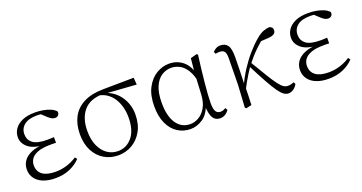

<svg xmlns="http://www.w3.org/2000/svg" viewBox="-34 -1001 2815 1494"><g transform="rotate(-20 1373.0 -254.0)"><path d="M239 14Q182 14 139.5 -3Q97 -20 74 -51.5Q51 -83 51 -125Q51 -164 72.5 -195.5Q94 -227 140 -246.5Q186 -266 259 -267V-259Q161 -262 116 -298Q71 -334 71 -385Q71 -422 92 -453Q113 -484 155.5 -503Q198 -522 262 -522Q295 -522 327 -516.5Q359 -511 386.5 -499.5Q414 -488 431 -469Q434 -450 423.5 -439Q413 -428 398 -428Q383 -428 372 -433.5Q361 -439 344 -453L289 -504L343 -502L347 -485Q322 -490 305 -492.5Q288 -495 268 -495Q198 -495 162.5 -466Q127 -437 127 -390Q127 -344 162 -316.5Q197 -289 282 -289Q293 -289 305.5 -289.5Q318 -290 336 -291V-244Q318 -245 309.5 -245Q301 -245 293 -245Q224 -245 185 -230Q146 -215 129.5 -191Q113 -167 113 -138Q113 -87 149.5 -60Q186 -33 258 -33Q305 -33 350.5 -47Q396 -61 435 -87L448 -70Q414 -33 361 -9.5Q308 14 239 14Z M761 14Q696 14 644 -17Q592 -48 562.5 -105.5Q533 -163 533 -241Q533 -322 564.5 -382Q596 -442 660.5 -475.5Q725 -509 822 -510L1077 -513L1081 -455L823 -473L810 -476Q701 -475 648.5 -413Q596 -351 596 -245Q596 -174 619 -123Q642 -72 681 -45Q720 -18 769 -18Q840 -18 887 -75Q934 -132 934 -239Q934 -284 923 -324.5Q912 -365 891 -397.5Q870 -430 838.5 -451Q807 -472 765 -478L775 -487Q824 -484 864 -463Q904 -442 932.5 -408.5Q961 -375 976.5 -332.5Q992 -290 992 -243Q992 -161 959.5 -103.5Q927 -46 874.5 -16Q822 14 761 14Z M1359 14Q1300 14 1252.5 -16.5Q1205 -47 1178 -105.5Q1151 -164 1151 -247Q1151 -340 1183.5 -401Q1216 -462 1266.5 -492Q1317 -522 1371 -522Q1437 -522 1485.5 -482Q1534 -442 1556 -349H1564L1542 -296Q1530 -368 1504 -409.5Q1478 -451 1444.5 -468.5Q1411 -486 1375 -486Q1333 -486 1296.5 -462.5Q1260 -439 1237.5 -387.5Q1215 -336 1215 -253Q1215 -143 1256 -83Q1297 -23 1370 -23Q1404 -23 1438 -42Q1472 -61 1497 -102Q1522 -143 1526 -207L1536 -393L1547 -504L1599 -518L1609 -511Q1602 -461 1595.5 -404.5Q1589 -348 1583.5 -293.5Q1578 -239 1575 -194.5Q1572 -150 1572 -123Q1572 -71 1585 -52Q1598 -33 1622 -33Q1636 -33 1646 -37Q1656 -41 1666 -47L1677 -29Q1665 -10 1646 2Q1627 14 1603 14Q1564 14 1544.5 -17.5Q1525 -49 1522 -128H1534Q1510 -52 1461 -19Q1412 14 1359 14Z M1820 10 1810 2 1821 -183 1824 -402Q1825 -442 1813 -458Q1801 -474 1773 -474Q1764 -474 1756 -473Q1748 -472 1740 -470L1732 -488Q1742 -500 1758 -509.5Q1774 -519 1795 -519Q1836 -519 1855.5 -491Q1875 -463 1874 -393Q1874 -339 1872 -279.5Q1870 -220 1868 -161L1870 -158Q1869 -118 1868 -78.5Q1867 -39 1865 0ZM1859 -116 1845 -145H1853L1859 -158Q1888 -222 1925.5 -280Q1963 -338 2005.5 -387Q2048 -436 2091 -472Q2125 -501 2152.5 -511Q2180 -521 2202 -522Q2213 -519 2221.5 -512Q2230 -505 2230 -488Q2230 -467 2213.5 -457Q2197 -447 2163 -445L2082 -440L2149 -476Q2102 -441 2057.5 -398Q2013 -355 1967 -296L1961 -289Q1942 -260 1927 -236.5Q1912 -213 1896.5 -185.5Q1881 -158 1859 -116ZM2169 14Q2150 14 2131 1Q2112 -12 2088.5 -45Q2065 -78 2032 -137.5Q1999 -197 1951 -291L1973 -313Q2023 -229 2055.5 -176Q2088 -123 2110 -94Q2132 -65 2149 -54Q2166 -43 2185 -43Q2199 -43 2212.5 -46.5Q2226 -50 2235 -54L2243 -37Q2230 -13 2210 0.5Q2190 14 2169 14Z M2501 14Q2444 14 2401.5 -3Q2359 -20 2336 -51.5Q2313 -83 2313 -125Q2313 -164 2334.5 -195.5Q2356 -227 2402 -246.5Q2448 -266 2521 -267V-259Q2423 -262 2378 -298Q2333 -334 2333 -385Q2333 -422 2354 -453Q2375 -484 2417.5 -503Q2460 -522 2524 -522Q2557 -522 2589 -516.5Q2621 -511 2648.5 -499.5Q2676 -488 2693 -469Q2696 -450 2685.5 -439Q2675 -428 2660 -428Q2645 -428 2634 -433.5Q2623 -439 2606 -453L2551 -504L2605 -502L2609 -485Q2584 -490 2567 -492.5Q2550 -495 2530 -495Q2460 -495 2424.5 -466Q2389 -437 2389 -390Q2389 -344 2424 -316.5Q2459 -289 2544 -289Q2555 -289 2567.5 -289.5Q2580 -290 2598 -291V-244Q2580 -245 2571.5 -245Q2563 -245 2555 -245Q2486 -245 2447 -230Q2408 -215 2391.5 -191Q2375 -167 2375 -138Q2375 -87 2411.5 -60Q2448 -33 2520 -33Q2567 -33 2612.5 -47Q2658 -61 2697 -87L2710 -70Q2676 -33 2623 -9.5Q2570 14 2501 14Z"/></g></svg>

Font: Noto Serif JP
Style: Regular
Weight: 200
Designer: Ryoko NISHIZUKA 西塚涼子 (kana & ideographs); Frank Grießhammer (Latin, Greek & Cyrillic); Wenlong ZHANG 张文龙 (bopomofo); San
Foundry: Adobe
Version: Version 2.001;hotconv 1.1.0;makeotfexe 2.6.0